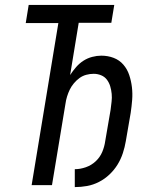

<svg xmlns="http://www.w3.org/2000/svg" viewBox="-20 -755 640 783"><path d="M285 8V-65Q307 -65 330 -73Q353 -81 370.5 -97.5Q388 -114 397 -135.5Q406 -157 409 -179L431 -307Q433 -324 435 -340Q437 -356 435.5 -372Q434 -388 429.5 -403Q425 -418 416 -430Q407 -442 392.5 -448Q378 -454 362 -454Q347 -454 332 -450Q317 -446 304.5 -437Q292 -428 281.5 -415.5Q271 -403 264.5 -389.5Q258 -376 253.5 -361.5Q249 -347 247 -332L192 0H109L218 -661H85L97 -735H446L434 -662H301L266 -449Q277 -466 290.5 -481.5Q304 -497 320.5 -507.5Q337 -518 356 -523Q375 -528 393 -528Q420 -528 443.5 -519Q467 -510 483 -491.5Q499 -473 507 -449Q515 -425 518 -399.5Q521 -374 519 -348Q517 -322 513 -295L493 -179Q489 -155 481 -130.5Q473 -106 459.5 -84Q446 -62 426.5 -43.5Q407 -25 383.5 -13Q360 -1 335 3.5Q310 8 285 8Z"/></svg>

Font: Iosevka Aile Oblique
Style: Regular
Weight: 400
Italic angle: -9°
Designer: Belleve Invis
Foundry: Belleve Invis
Version: Version 31.1.0; ttfautohint (v1.8.4)